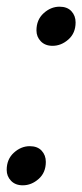

<svg xmlns="http://www.w3.org/2000/svg" viewBox="-31 -544 246 574"><path d="M78 -453Q78 -485 99.5 -504.5Q121 -524 147 -524Q170 -524 182.5 -510.5Q195 -497 195 -477Q195 -445 173.5 -426Q152 -407 126 -407Q104 -407 91 -420.5Q78 -434 78 -453ZM-11 -36Q-11 -68 10.5 -87.5Q32 -107 58 -107Q81 -107 93.5 -93.5Q106 -80 106 -60Q106 -28 84.5 -9Q63 10 37 10Q15 10 2 -3.5Q-11 -17 -11 -36Z"/></svg>

Font: Radio Canada Condensed
Style: Italic
Weight: 400
Width: 3
Italic angle: -12°
Designer: Charles Daoud, Etienne Aubert Bonn, Alexandre Saumier Demers, Jacques Le Bailly
Foundry: Radio-Canada
Version: Version 2.104; ttfautohint (v1.8.4.7-5d5b);gftools[0.9.28.de